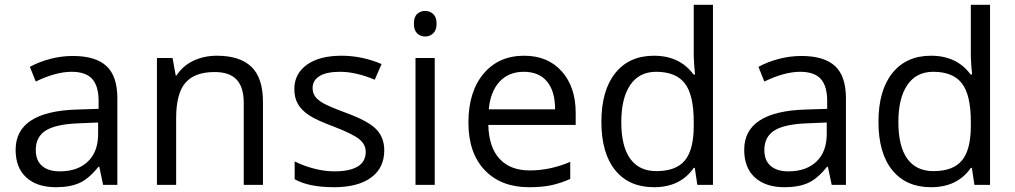

<svg xmlns="http://www.w3.org/2000/svg" viewBox="-20 -780 4283 810"><path d="M415 0 398.9 -76.2H395Q355 -25.9 315.2 -8.1Q275.4 9.8 215.8 9.8Q136.2 9.8 91.1 -31.2Q45.9 -72.3 45.9 -147.9Q45.9 -310.1 305.2 -317.9L396 -320.8V-354Q396 -417 368.9 -447Q341.8 -477.1 282.2 -477.1Q215.3 -477.1 130.9 -436L106 -498Q145.5 -519.5 192.6 -531.7Q239.7 -543.9 287.1 -543.9Q382.8 -543.9 429 -501.5Q475.1 -459 475.1 -365.2V0ZM231.9 -57.1Q307.6 -57.1 350.8 -98.6Q394 -140.1 394 -214.8V-263.2L313 -259.8Q216.3 -256.3 173.6 -229.7Q130.9 -203.1 130.9 -147Q130.9 -103 157.5 -80.1Q184.1 -57.1 231.9 -57.1Z M1008.3 0V-346.2Q1008.3 -411.6 978.5 -443.8Q948.7 -476.1 885.3 -476.1Q801.3 -476.1 762.2 -430.7Q723.1 -385.3 723.1 -280.8V0H642.1V-535.2H708L721.2 -461.9H725.1Q750 -501.5 794.9 -523.2Q839.8 -544.9 895 -544.9Q991.7 -544.9 1040.5 -498.3Q1089.4 -451.7 1089.4 -349.1V0Z M1601.1 -146Q1601.1 -71.3 1545.4 -30.8Q1489.7 9.8 1389.2 9.8Q1282.7 9.8 1223.1 -23.9V-99.1Q1261.7 -79.6 1305.9 -68.4Q1350.1 -57.1 1391.1 -57.1Q1454.6 -57.1 1488.8 -77.4Q1522.9 -97.7 1522.9 -139.2Q1522.9 -170.4 1495.8 -192.6Q1468.8 -214.8 1390.1 -245.1Q1315.4 -272.9 1283.9 -293.7Q1252.4 -314.5 1237.1 -340.8Q1221.7 -367.2 1221.7 -403.8Q1221.7 -469.2 1274.9 -507.1Q1328.1 -544.9 1420.9 -544.9Q1507.3 -544.9 1589.8 -509.8L1561 -443.8Q1480.5 -477.1 1415 -477.1Q1357.4 -477.1 1328.1 -459Q1298.8 -440.9 1298.8 -409.2Q1298.8 -387.7 1309.8 -372.6Q1320.8 -357.4 1345.2 -343.8Q1369.6 -330.1 1439 -304.2Q1534.2 -269.5 1567.6 -234.4Q1601.1 -199.2 1601.1 -146Z M1814 0H1732.9V-535.2H1814ZM1726.1 -680.2Q1726.1 -708 1739.7 -720.9Q1753.4 -733.9 1773.9 -733.9Q1793.5 -733.9 1807.6 -720.7Q1821.8 -707.5 1821.8 -680.2Q1821.8 -652.8 1807.6 -639.4Q1793.5 -626 1773.9 -626Q1753.4 -626 1739.7 -639.4Q1726.1 -652.8 1726.1 -680.2Z M2211.9 9.8Q2093.3 9.8 2024.7 -62.5Q1956.1 -134.8 1956.1 -263.2Q1956.1 -392.6 2019.8 -468.8Q2083.5 -544.9 2190.9 -544.9Q2291.5 -544.9 2350.1 -478.8Q2408.7 -412.6 2408.7 -304.2V-252.9H2040Q2042.5 -158.7 2087.6 -109.9Q2132.8 -61 2214.8 -61Q2301.3 -61 2385.7 -97.2V-24.9Q2342.8 -6.3 2304.4 1.7Q2266.1 9.8 2211.9 9.8ZM2189.9 -477.1Q2125.5 -477.1 2087.2 -435.1Q2048.8 -393.1 2042 -318.8H2321.8Q2321.8 -395.5 2287.6 -436.3Q2253.4 -477.1 2189.9 -477.1Z M2911.1 -71.8H2906.7Q2850.6 9.8 2738.8 9.8Q2633.8 9.8 2575.4 -62Q2517.1 -133.8 2517.1 -266.1Q2517.1 -398.4 2575.7 -471.7Q2634.3 -544.9 2738.8 -544.9Q2847.7 -544.9 2905.8 -465.8H2912.1L2908.7 -504.4L2906.7 -542V-759.8H2987.8V0H2921.9ZM2749 -58.1Q2832 -58.1 2869.4 -103.3Q2906.7 -148.4 2906.7 -249V-266.1Q2906.7 -379.9 2868.9 -428.5Q2831.1 -477.1 2748 -477.1Q2676.8 -477.1 2638.9 -421.6Q2601.1 -366.2 2601.1 -265.1Q2601.1 -162.6 2638.7 -110.4Q2676.3 -58.1 2749 -58.1Z M3488.8 0 3472.7 -76.2H3468.8Q3428.7 -25.9 3388.9 -8.1Q3349.1 9.8 3289.6 9.8Q3210 9.8 3164.8 -31.2Q3119.6 -72.3 3119.6 -147.9Q3119.6 -310.1 3378.9 -317.9L3469.7 -320.8V-354Q3469.7 -417 3442.6 -447Q3415.5 -477.1 3356 -477.1Q3289.1 -477.1 3204.6 -436L3179.7 -498Q3219.2 -519.5 3266.4 -531.7Q3313.5 -543.9 3360.8 -543.9Q3456.5 -543.9 3502.7 -501.5Q3548.8 -459 3548.8 -365.2V0ZM3305.7 -57.1Q3381.3 -57.1 3424.6 -98.6Q3467.8 -140.1 3467.8 -214.8V-263.2L3386.7 -259.8Q3290 -256.3 3247.3 -229.7Q3204.6 -203.1 3204.6 -147Q3204.6 -103 3231.2 -80.1Q3257.8 -57.1 3305.7 -57.1Z M4080.1 -71.8H4075.7Q4019.5 9.8 3907.7 9.8Q3802.7 9.8 3744.4 -62Q3686 -133.8 3686 -266.1Q3686 -398.4 3744.6 -471.7Q3803.2 -544.9 3907.7 -544.9Q4016.6 -544.9 4074.7 -465.8H4081.1L4077.6 -504.4L4075.7 -542V-759.8H4156.7V0H4090.8ZM3918 -58.1Q4001 -58.1 4038.3 -103.3Q4075.7 -148.4 4075.7 -249V-266.1Q4075.7 -379.9 4037.8 -428.5Q4000 -477.1 3917 -477.1Q3845.7 -477.1 3807.9 -421.6Q3770 -366.2 3770 -265.1Q3770 -162.6 3807.6 -110.4Q3845.2 -58.1 3918 -58.1Z"/></svg>

Font: f01206874
Style: Regular
Weight: 400
Foundry: Ascender Corporation
Version: Version 1.10